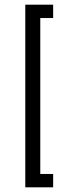

<svg xmlns="http://www.w3.org/2000/svg" viewBox="-20 -760 298 820"><path d="M88 40V-740H207V-683H152V-17H207V40Z"/></svg>

Font: Raleway Thin
Style: Regular
Weight: 400
Version: Version 4.026